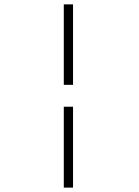

<svg xmlns="http://www.w3.org/2000/svg" viewBox="-20 -731 640 883"><path d="M273.4 131.8H315.9V-240.2H273.4ZM315.9 -340.8V-710.9H273.4V-340.8Z"/></svg>

Font: Roboto Mono ExtraLight
Style: Regular
Weight: 250
Monospace: yes
Designer: Google
Version: Version 3.000